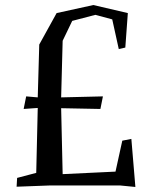

<svg xmlns="http://www.w3.org/2000/svg" viewBox="-20 -737 608 763"><path d="M439 -55 466 -178 502 -185 518 6 457 0H179L46 5L48 -30L124 -50L130 -308L74 -304L84 -354L130 -350L136 -560L205 -685L351 -717L488 -685L478 -548L452 -542L426 -660L359 -678L267 -654L229 -575L223 -350L389 -354L379 -304L223 -307L229 -45Z"/></svg>

Font: Alike Angular
Style: Regular
Weight: 400
Version: Version 1.210